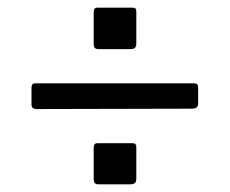

<svg xmlns="http://www.w3.org/2000/svg" viewBox="-20 -623 598 500"><path d="M335 -510Q335 -502 331.5 -498.5Q328 -495 318 -495H238Q230 -495 227 -498Q224 -501 224 -509V-591Q224 -603 233 -603H326Q331 -603 333 -600.5Q335 -598 335 -592ZM496 -353Q496 -340 480 -340L75 -339Q62 -339 62 -351V-394Q62 -406 71 -406H486Q496 -406 496 -396ZM335 -158Q335 -150 331.5 -146.5Q328 -143 318 -143H238Q230 -143 227 -146Q224 -149 224 -156V-238Q224 -250 233 -250H326Q335 -250 335 -240Z"/></svg>

Font: n
Style: Regular
Weight: 400
Designer: Pablo Impallari, Rodrigo Fuenzalida
Foundry: Impallari Type
Version: Version 1.002; ttfautohint (v1.5)